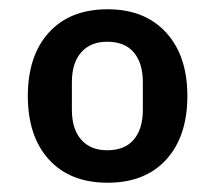

<svg xmlns="http://www.w3.org/2000/svg" viewBox="-20 -724 463 414"><path d="M212 -330Q131 -330 85.5 -380Q40 -430 40 -517Q40 -604 85.5 -654Q131 -704 212 -704Q292 -704 338 -654Q384 -604 384 -517Q384 -430 338.5 -380Q293 -330 212 -330ZM211 -400Q249 -400 268.5 -423Q288 -446 288 -487V-547Q288 -588 268.5 -611Q249 -634 211 -634Q175 -634 155 -611Q135 -588 135 -547V-487Q135 -446 155 -423Q175 -400 211 -400Z"/></svg>

Font: IBM Plex Sans SemiBold
Style: Regular
Weight: 600
Designer: Mike Abbink, Paul van der Laan, Pieter van Rosmalen
Foundry: Bold Monday
Version: Version 3.201